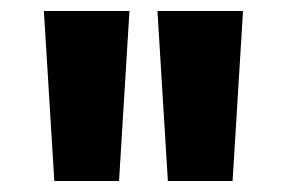

<svg xmlns="http://www.w3.org/2000/svg" viewBox="-20 -726 522 350"><path d="M60 -396ZM79 -396 60 -706H216L197 -396ZM286 -396 267 -706H423L404 -396Z"/></svg>

Font: Rosa Sans Black
Style: Regular
Weight: 900
Designer: Pentagram / MCKL
Foundry: Pentagram / MCKL
Version: Version 1.005;September 16, 2019;FontCreator 11.5.0.2425 64-